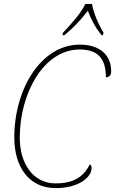

<svg xmlns="http://www.w3.org/2000/svg" viewBox="-20 -951 588 981"><path d="M302 -784 299 -771H309C363 -816 394 -851 429 -896C445 -852 465 -814 499 -771H506L509 -784C484 -825 457 -886 450 -931H416C395 -885 343 -827 302 -784ZM264 10C387 10 448 -48 448 -92C448 -103 444 -108 439 -111C406 -47 356 -14 264 -14C149 -14 81 -115 81 -248C81 -472 202 -698 387 -698C482 -698 521 -650 521 -556C539 -556 548 -568 548 -587C548 -670 490 -723 388 -723C190 -723 53 -497 53 -248C53 -101 126 10 264 10Z"/></svg>

Font: Noto Serif SemiCondensed Thin
Style: Italic
Weight: 100
Width: 4
Italic angle: -12°
Designer: Monotype Design Team
Foundry: Monotype Imaging Inc.
Version: Version 2.013